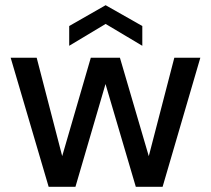

<svg xmlns="http://www.w3.org/2000/svg" viewBox="-20 -718 812 738"><path d="M167 0 21 -496H121L231 -72L206 -73L329 -496H441L565 -73L540 -72L650 -496H750L605 0H502L372 -441H399L270 0ZM246 -542V-618L386 -698L527 -618V-542L386 -626Z"/></svg>

Font: DM Sans 24pt Medium
Style: Regular
Weight: 500
Designer: Colophon Foundry, Jonny Pinhorn
Foundry: Colophon Foundry
Version: Version 4.004;gftools[0.9.30]